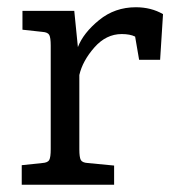

<svg xmlns="http://www.w3.org/2000/svg" viewBox="-20 -510 480 530"><path d="M120 -98V-384Q120 -406 116 -413.5Q112 -421 97 -422L42 -428V-480H185L195 -380Q210 -419 253.5 -454.5Q297 -490 355 -490Q397 -490 430 -471L422 -345H364L353 -409Q339 -416 316 -416Q273 -416 240.5 -379Q208 -342 199 -303V-98Q199 -76 203 -68.5Q207 -61 222 -60L295 -53V0H40V-54L97 -60Q112 -61 116 -68.5Q120 -76 120 -98Z"/></svg>

Font: Enriqueta
Style: Regular
Weight: 400
Designer: Viviana Monsalve, Gustavo Ibarra
Foundry: Viviana Monsalve, Gustavo Ibarra
Version: Version 1.002